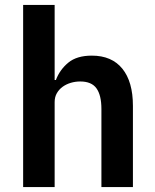

<svg xmlns="http://www.w3.org/2000/svg" viewBox="-20 -760 628 780"><path d="M74 -740H202V-435H207Q223 -477 257.5 -505.5Q292 -534 353 -534Q434 -534 477 -481Q520 -428 520 -330V0H392V-317Q392 -373 372 -401Q352 -429 306 -429Q286 -429 267.5 -423.5Q249 -418 234.5 -407.5Q220 -397 211 -381.5Q202 -366 202 -345V0H74Z"/></svg>

Font: IBM Plex Sans Thai SmBld
Style: Regular
Weight: 600
Designer: Mike Abbink, Paul van der Laan, Pieter van Rosmalen, Ben Mitchell, Mark Frömberg
Foundry: Bold Monday
Version: Version 1.2